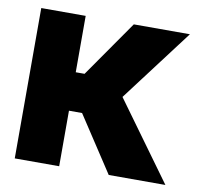

<svg xmlns="http://www.w3.org/2000/svg" viewBox="-65 -596 694 664"><g transform="rotate(10 282.5 -264.0)"><path d="M28 0H184V-195H230L358 0H557L358 -274L550 -528H353L215 -330H184V-528H28Z"/></g></svg>

Font: Asimov Pro
Style: Blk
Weight: 900
Designer: Google
Version: Version 2.000980; 2014